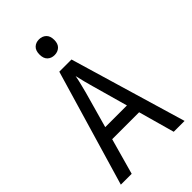

<svg xmlns="http://www.w3.org/2000/svg" viewBox="-275 -1023 1114 1114"><g transform="rotate(-45 281.5 -466.0)"><path d="M20 0 231 -716H331L543 0H454L392 -222H171L109 0ZM254 -521 192 -300H370L308 -521Q302 -542 294 -572.5Q286 -603 280 -631Q275 -603 267 -572Q259 -541 254 -521ZM280 -803Q254 -803 237 -819Q220 -835 220 -867Q220 -900 237 -916Q254 -932 280 -932Q306 -932 323.5 -916Q341 -900 341 -867Q341 -835 323.5 -819Q306 -803 280 -803Z"/></g></svg>

Font: Noto Sans Mono SemiCondensed
Style: Regular
Weight: 400
Width: 4
Designer: Monotype Design Team
Foundry: Monotype Imaging Inc.
Version: Version 2.014